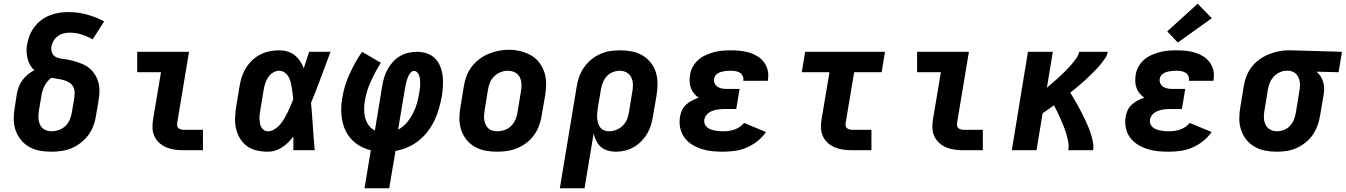

<svg xmlns="http://www.w3.org/2000/svg" viewBox="-20 -809 7247 1034"><path d="M257 8Q225 8 194 2.5Q163 -3 137 -18Q111 -33 92 -56.5Q73 -80 63.5 -109Q54 -138 54 -170Q54 -202 60 -234L71 -305Q75 -325 82 -343.5Q89 -362 101.5 -378.5Q114 -395 130 -408Q146 -421 165 -431Q151 -443 142 -459Q133 -475 128.5 -493.5Q124 -512 123 -531Q122 -550 126 -569Q130 -594 139.5 -618Q149 -642 165 -663.5Q181 -685 202.5 -701Q224 -717 248.5 -726.5Q273 -736 298 -740Q323 -744 348 -744Q400 -744 449 -730.5Q498 -717 541 -694L479 -597Q451 -613 420 -623Q389 -633 355 -633Q339 -633 322.5 -629Q306 -625 292 -615Q278 -605 269 -590Q260 -575 257 -559Q254 -542 260 -526Q266 -510 280 -502.5Q294 -495 311 -493Q328 -491 344.5 -488Q361 -485 377 -480.5Q393 -476 408 -470.5Q423 -465 437.5 -457.5Q452 -450 464 -439.5Q476 -429 485.5 -416Q495 -403 501.5 -388.5Q508 -374 511.5 -358Q515 -342 515.5 -325.5Q516 -309 514 -291.5Q512 -274 509 -257L497 -186Q493 -159 483 -132Q473 -105 456 -82Q439 -59 415.5 -40.5Q392 -22 365.5 -11Q339 0 311.5 4Q284 8 257 8ZM257 -102Q277 -102 297 -109Q317 -116 332 -130.5Q347 -145 355.5 -164.5Q364 -184 367 -204L379 -275Q382 -292 382 -309.5Q382 -327 374.5 -341.5Q367 -356 353 -364.5Q339 -373 323 -377.5Q307 -382 290 -384.5Q273 -387 257 -390Q244 -381 234.5 -369Q225 -357 218.5 -343.5Q212 -330 208 -316Q204 -302 202 -287L190 -216Q188 -203 187 -189.5Q186 -176 188 -163Q190 -150 195 -138.5Q200 -127 209.5 -118.5Q219 -110 231.5 -106Q244 -102 257 -102Z M969 0Q946 0 922.5 -3Q899 -6 878 -14.5Q857 -23 840 -37.5Q823 -52 813 -72.5Q803 -93 801.5 -116.5Q800 -140 804 -164L847 -420H719V-530H998L934 -146Q933 -138 934.5 -130.5Q936 -123 941.5 -118.5Q947 -114 954.5 -112Q962 -110 969 -110H1073V0Z M1423 8Q1393 8 1363.5 1.5Q1334 -5 1311 -21.5Q1288 -38 1273 -62.5Q1258 -87 1251.5 -115Q1245 -143 1246 -173.5Q1247 -204 1252 -234L1270 -344Q1274 -370 1282 -394.5Q1290 -419 1304 -442Q1318 -465 1338.5 -484.5Q1359 -504 1383 -516Q1407 -528 1432.5 -533Q1458 -538 1484 -538Q1507 -538 1528.5 -531.5Q1550 -525 1567 -511.5Q1584 -498 1596 -480Q1608 -462 1616 -442Q1623 -464 1630.5 -486Q1638 -508 1645 -530H1760Q1734 -461 1708.5 -392Q1683 -323 1655 -255Q1661 -191 1665 -127.5Q1669 -64 1675 0H1560Q1560 -18 1560 -36.5Q1560 -55 1560 -74Q1547 -57 1532 -42Q1517 -27 1499.5 -15.5Q1482 -4 1462.5 2Q1443 8 1423 8ZM1423 -102Q1441 -102 1458 -112.5Q1475 -123 1488 -138Q1501 -153 1510.5 -169.5Q1520 -186 1528.5 -203Q1537 -220 1544.5 -237.5Q1552 -255 1559 -273Q1558 -289 1556 -305Q1554 -321 1551.5 -336.5Q1549 -352 1545 -367.5Q1541 -383 1533.5 -396Q1526 -409 1513 -418.5Q1500 -428 1484 -428Q1466 -428 1450 -418Q1434 -408 1424 -392.5Q1414 -377 1408.5 -360Q1403 -343 1400 -326L1382 -216Q1380 -204 1378.5 -192.5Q1377 -181 1377.5 -169Q1378 -157 1380 -145.5Q1382 -134 1387 -124.5Q1392 -115 1401.5 -108.5Q1411 -102 1423 -102Z M1943 205 1977 0Q1933 -10 1897.5 -36.5Q1862 -63 1842.5 -102Q1823 -141 1819 -188Q1815 -235 1823 -280Q1828 -313 1838 -345.5Q1848 -378 1862 -409Q1876 -440 1893 -471Q1910 -502 1930 -530L2031 -471Q2016 -447 2002.5 -422Q1989 -397 1977.5 -371.5Q1966 -346 1957.5 -319.5Q1949 -293 1945 -266Q1941 -243 1941 -219Q1941 -195 1947 -173.5Q1953 -152 1966 -134Q1979 -116 1999 -106L2039 -350Q2043 -373 2050 -395Q2057 -417 2069 -438.5Q2081 -460 2098 -478Q2115 -496 2136 -508Q2157 -520 2180 -525Q2203 -530 2226 -530Q2253 -530 2278.5 -521.5Q2304 -513 2322 -495.5Q2340 -478 2350 -453.5Q2360 -429 2363.5 -403Q2367 -377 2365.5 -349.5Q2364 -322 2360 -294Q2354 -261 2345 -228Q2336 -195 2321.5 -164Q2307 -133 2285.5 -104Q2264 -75 2236 -52.5Q2208 -30 2175.5 -16Q2143 -2 2110 4L2076 205ZM2124 -111Q2151 -125 2171 -149Q2191 -173 2204.5 -199.5Q2218 -226 2226 -254.5Q2234 -283 2238 -311Q2240 -322 2241.5 -333.5Q2243 -345 2243 -356.5Q2243 -368 2242 -379Q2241 -390 2238 -400.5Q2235 -411 2227.5 -419Q2220 -427 2209 -427Q2200 -427 2193 -419.5Q2186 -412 2181.5 -403.5Q2177 -395 2174 -386Q2171 -377 2168.5 -368.5Q2166 -360 2164.5 -351Q2163 -342 2161 -333Z M2656 8Q2624 8 2593 2Q2562 -4 2536 -19Q2510 -34 2491.5 -57.5Q2473 -81 2463.5 -110Q2454 -139 2454 -170.5Q2454 -202 2460 -234L2478 -344Q2482 -372 2492 -398.5Q2502 -425 2519.5 -448.5Q2537 -472 2560.5 -490Q2584 -508 2611 -519Q2638 -530 2665 -535.5Q2692 -541 2720 -541Q2752 -541 2782.5 -533.5Q2813 -526 2839 -511.5Q2865 -497 2883.5 -473Q2902 -449 2911.5 -420.5Q2921 -392 2921 -360Q2921 -328 2916 -296L2897 -186Q2893 -159 2883 -132Q2873 -105 2856 -81.5Q2839 -58 2815.5 -40Q2792 -22 2765 -11Q2738 0 2710.5 4Q2683 8 2656 8ZM2658 -102Q2678 -102 2698 -109Q2718 -116 2733 -131Q2748 -146 2756 -165Q2764 -184 2767 -204L2785 -314Q2789 -334 2788.5 -354.5Q2788 -375 2779.5 -392.5Q2771 -410 2753.5 -419Q2736 -428 2715 -428Q2695 -428 2676 -420.5Q2657 -413 2642 -398.5Q2627 -384 2619 -365Q2611 -346 2608 -326L2590 -216Q2588 -203 2587 -189Q2586 -175 2588 -162.5Q2590 -150 2595.5 -138Q2601 -126 2610 -117.5Q2619 -109 2632 -105.5Q2645 -102 2658 -102Z M2995 205 3086 -344Q3090 -371 3099.5 -397Q3109 -423 3125.5 -446.5Q3142 -470 3164.5 -488.5Q3187 -507 3213 -518.5Q3239 -530 3266.5 -534Q3294 -538 3320 -538Q3352 -538 3383 -532Q3414 -526 3439.5 -511Q3465 -496 3484 -472.5Q3503 -449 3512 -420Q3521 -391 3521 -359.5Q3521 -328 3516 -296L3497 -186Q3493 -161 3486 -137Q3479 -113 3466 -90.5Q3453 -68 3434.5 -49Q3416 -30 3393.5 -17Q3371 -4 3346.5 2Q3322 8 3297 8Q3274 8 3253 2Q3232 -4 3216.5 -17.5Q3201 -31 3191.5 -50Q3182 -69 3177 -90L3128 205ZM3260 -102Q3279 -102 3298.5 -109.5Q3318 -117 3333 -131.5Q3348 -146 3356 -165Q3364 -184 3367 -204L3385 -314Q3389 -334 3388.5 -354Q3388 -374 3380 -391.5Q3372 -409 3355 -418.5Q3338 -428 3318 -428Q3299 -428 3280 -420.5Q3261 -413 3247.5 -398Q3234 -383 3226.5 -364Q3219 -345 3216 -326L3200 -231Q3198 -217 3196.5 -202.5Q3195 -188 3196 -174.5Q3197 -161 3200.5 -147.5Q3204 -134 3212 -123.5Q3220 -113 3232.5 -107.5Q3245 -102 3260 -102Z M3874 8Q3844 8 3814.5 5Q3785 2 3757.5 -7Q3730 -16 3706 -31Q3682 -46 3665.5 -69Q3649 -92 3643 -121Q3637 -150 3642 -180Q3645 -198 3653 -215.5Q3661 -233 3675.5 -246Q3690 -259 3707.5 -268Q3725 -277 3743 -283Q3729 -292 3718 -305Q3707 -318 3701 -334Q3695 -350 3694 -368.5Q3693 -387 3696 -405Q3699 -427 3710.5 -448.5Q3722 -470 3740 -486Q3758 -502 3780 -512Q3802 -522 3824.5 -528Q3847 -534 3870 -536Q3893 -538 3915 -538Q3941 -538 3966 -535.5Q3991 -533 4014.5 -526Q4038 -519 4058.5 -506.5Q4079 -494 4093.5 -475Q4108 -456 4114 -432Q4120 -408 4116 -383Q4116 -380 4115.5 -378Q4115 -376 4115 -374H3983Q3983 -375 3983 -375.5Q3983 -376 3983 -377Q3985 -389 3979.5 -400.5Q3974 -412 3963.5 -418Q3953 -424 3940.5 -426Q3928 -428 3915 -428Q3907 -428 3898 -427.5Q3889 -427 3880.5 -425.5Q3872 -424 3863 -421.5Q3854 -419 3846 -414Q3838 -409 3832.5 -401.5Q3827 -394 3826 -385Q3823 -372 3829 -359.5Q3835 -347 3846 -340.5Q3857 -334 3870.5 -332Q3884 -330 3898 -330H3963L3945 -222H3880Q3870 -222 3859 -221Q3848 -220 3837.5 -218Q3827 -216 3816.5 -212Q3806 -208 3796.5 -201.5Q3787 -195 3781 -185Q3775 -175 3773 -165Q3771 -153 3775 -142.5Q3779 -132 3787 -124.5Q3795 -117 3805.5 -113Q3816 -109 3827.5 -106.5Q3839 -104 3850.5 -103Q3862 -102 3874 -102Q3889 -102 3904.5 -104Q3920 -106 3934.5 -111Q3949 -116 3963 -125Q3977 -134 3987 -147L4105 -98Q4086 -70 4058.5 -48.5Q4031 -27 4000.5 -14Q3970 -1 3937.5 3.5Q3905 8 3874 8Z M4569 0Q4546 0 4522.5 -3Q4499 -6 4478 -14.5Q4457 -23 4440 -37.5Q4423 -52 4413 -72.5Q4403 -93 4401.5 -116.5Q4400 -140 4404 -164L4447 -420H4298L4316 -530H4746L4728 -420H4580L4534 -146Q4533 -138 4534.5 -130.5Q4536 -123 4541.5 -118.5Q4547 -114 4554.5 -112Q4562 -110 4569 -110H4673V0Z M5169 0Q5146 0 5122.5 -3Q5099 -6 5078 -14.5Q5057 -23 5040 -37.5Q5023 -52 5013 -72.5Q5003 -93 5001.5 -116.5Q5000 -140 5004 -164L5047 -420H4919V-530H5198L5134 -146Q5133 -138 5134.5 -130.5Q5136 -123 5141.5 -118.5Q5147 -114 5154.5 -112Q5162 -110 5169 -110H5273V0Z M5429 0 5516 -530H5650L5618 -337Q5630 -347 5643 -358Q5656 -369 5668 -380Q5680 -391 5692 -402Q5704 -413 5716 -425Q5728 -437 5739 -449Q5750 -461 5760.5 -474Q5771 -487 5780 -500.5Q5789 -514 5792 -530H5946Q5943 -512 5932.5 -496.5Q5922 -481 5910 -466Q5898 -451 5885 -437.5Q5872 -424 5858.5 -410.5Q5845 -397 5831 -384Q5817 -371 5802.5 -358.5Q5788 -346 5773.5 -334Q5759 -322 5744 -310Q5755 -292 5765.5 -274Q5776 -256 5786 -238Q5796 -220 5805.5 -201.5Q5815 -183 5824 -164Q5833 -145 5841 -125.5Q5849 -106 5855.5 -85.5Q5862 -65 5866 -43.5Q5870 -22 5867 0H5733Q5737 -22 5733 -44Q5729 -66 5723 -86.5Q5717 -107 5709 -127Q5701 -147 5692.5 -166.5Q5684 -186 5675 -205Q5666 -224 5656 -242Q5641 -231 5625.5 -220Q5610 -209 5595 -199L5562 0Z M6274 8Q6244 8 6214.5 5Q6185 2 6157.5 -7Q6130 -16 6106 -31Q6082 -46 6065.5 -69Q6049 -92 6043 -121Q6037 -150 6042 -180Q6045 -198 6053 -215.5Q6061 -233 6075.5 -246Q6090 -259 6107.5 -268Q6125 -277 6143 -283Q6129 -292 6118 -305Q6107 -318 6101 -334Q6095 -350 6094 -368.5Q6093 -387 6096 -405Q6099 -427 6110.5 -448.5Q6122 -470 6140 -486Q6158 -502 6180 -512Q6202 -522 6224.5 -528Q6247 -534 6270 -536Q6293 -538 6315 -538Q6341 -538 6366 -535.5Q6391 -533 6414.5 -526Q6438 -519 6458.5 -506.5Q6479 -494 6493.5 -475Q6508 -456 6514 -432Q6520 -408 6516 -383Q6516 -380 6515.5 -378Q6515 -376 6515 -374H6383Q6383 -375 6383 -375.5Q6383 -376 6383 -377Q6385 -389 6379.5 -400.5Q6374 -412 6363.5 -418Q6353 -424 6340.5 -426Q6328 -428 6315 -428Q6307 -428 6298 -427.5Q6289 -427 6280.5 -425.5Q6272 -424 6263 -421.5Q6254 -419 6246 -414Q6238 -409 6232.5 -401.5Q6227 -394 6226 -385Q6223 -372 6229 -359.5Q6235 -347 6246 -340.5Q6257 -334 6270.5 -332Q6284 -330 6298 -330H6363L6345 -222H6280Q6270 -222 6259 -221Q6248 -220 6237.5 -218Q6227 -216 6216.5 -212Q6206 -208 6196.5 -201.5Q6187 -195 6181 -185Q6175 -175 6173 -165Q6171 -153 6175 -142.5Q6179 -132 6187 -124.5Q6195 -117 6205.5 -113Q6216 -109 6227.5 -106.5Q6239 -104 6250.5 -103Q6262 -102 6274 -102Q6289 -102 6304.5 -104Q6320 -106 6334.5 -111Q6349 -116 6363 -125Q6377 -134 6387 -147L6505 -98Q6486 -70 6458.5 -48.5Q6431 -27 6400.5 -14Q6370 -1 6337.5 3.5Q6305 8 6274 8ZM6323 -580 6266 -640 6430 -789 6506 -711Z M6855 8Q6823 8 6792.5 2Q6762 -4 6736 -19Q6710 -34 6691.5 -57.5Q6673 -81 6663.5 -110Q6654 -139 6654 -170.5Q6654 -202 6660 -234L6678 -344Q6682 -371 6692 -397Q6702 -423 6719 -446Q6736 -469 6759.5 -486.5Q6783 -504 6809 -515Q6835 -526 6862 -532Q6889 -538 6916 -538Q6920 -538 6924.5 -538Q6929 -538 6933 -538L7207 -530L7189 -420L7070 -423Q7083 -412 7092 -398Q7101 -384 7106 -367Q7111 -350 7111 -332Q7111 -314 7108 -296L7089 -186Q7085 -159 7075.5 -133Q7066 -107 7050 -83.5Q7034 -60 7011 -41.5Q6988 -23 6962 -11.5Q6936 0 6909 4Q6882 8 6855 8ZM6857 -102Q6876 -102 6895 -109.5Q6914 -117 6928 -132.5Q6942 -148 6949 -166.5Q6956 -185 6959 -204L6977 -314Q6981 -333 6981 -352Q6981 -371 6974.5 -388Q6968 -405 6953.5 -416Q6939 -427 6920 -428H6915Q6913 -428 6911.5 -428Q6910 -428 6909 -428Q6890 -428 6871.5 -419.5Q6853 -411 6839.5 -396Q6826 -381 6818.5 -363Q6811 -345 6808 -326L6790 -216Q6786 -196 6786.5 -176Q6787 -156 6795 -138.5Q6803 -121 6820 -111.5Q6837 -102 6857 -102Z"/></svg>

Font: Iosevka Curly Slab XBdEx
Style: Italic
Weight: 800
Width: 7
Italic angle: -9°
Monospace: yes
Designer: Belleve Invis
Foundry: Belleve Invis
Version: Version 11.1.0; ttfautohint (v1.8.3)